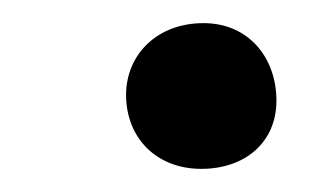

<svg xmlns="http://www.w3.org/2000/svg" viewBox="-20 -436 273 166"><path d="M154 -290C192 -290 219 -313 219 -349C219 -386 195 -416 156 -416C115 -416 89 -388 89 -354C89 -317 115 -290 154 -290Z"/></svg>

Font: Junicode Two Beta SemiCondensed Medium
Style: Italic
Weight: 500
Width: 4
Italic angle: -10°
Version: Version 1.063